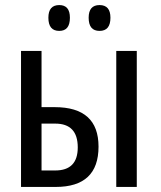

<svg xmlns="http://www.w3.org/2000/svg" viewBox="-20 -738 636 758"><path d="M439 0H520V-537H439ZM63 0H200Q369 0 369 -159Q369 -315 196 -315H144V-537H63ZM144 -65V-250H198Q287 -250 287 -156Q287 -65 198 -65ZM330 -668Q330 -616 373 -616Q416 -616 416 -668Q416 -718 373 -718Q330 -718 330 -668ZM171 -668Q171 -616 214 -616Q256 -616 256 -668Q256 -718 214 -718Q171 -718 171 -668Z"/></svg>

Font: Noto Sans Display Condensed
Style: Regular
Weight: 400
Width: 3
Designer: Monotype Design Team
Foundry: Monotype Imaging Inc.
Version: Version 1.900